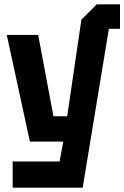

<svg xmlns="http://www.w3.org/2000/svg" viewBox="-20 -720 570 880"><path d="M38 140V20H253L270 -71H117L11 -560H155L225 -187H288L353 -630L423 -700H530V-588H479L359 140Z"/></svg>

Font: Tektur SemiCondensed SemiBold
Style: Regular
Weight: 600
Width: 4
Designer: Adam Jagosz
Foundry: Adam Jagosz
Version: Version 1.005;gftools[0.9.30]